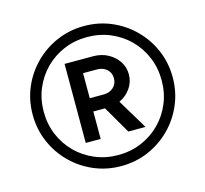

<svg xmlns="http://www.w3.org/2000/svg" viewBox="-106 -853 1052 983"><g transform="rotate(-15 420.0 -361.0)"><path d="M48.8 -361.3Q48.8 -438.5 77.6 -505.6Q106.4 -572.8 157.5 -623.8Q208.5 -674.8 275.9 -703.6Q343.3 -732.4 419.9 -732.4Q497.1 -732.4 564.2 -703.6Q631.3 -674.8 682.4 -623.8Q733.4 -572.8 762.2 -505.6Q791 -438.5 791 -361.3Q791 -284.7 762.2 -217.3Q733.4 -149.9 682.4 -98.9Q631.3 -47.9 564.2 -19Q497.1 9.8 419.9 9.8Q343.3 9.8 275.9 -19Q208.5 -47.9 157.5 -98.9Q106.4 -149.9 77.6 -217.3Q48.8 -284.7 48.8 -361.3ZM107.4 -361.3Q107.4 -295.4 131.3 -238.5Q155.3 -181.6 197.8 -139.2Q240.2 -96.7 297.1 -72.8Q354 -48.8 419.9 -48.8Q485.8 -48.8 542.7 -72.8Q599.6 -96.7 642.1 -139.2Q684.6 -181.6 708.5 -238.5Q732.4 -295.4 732.4 -361.3Q732.4 -427.2 708.5 -484.1Q684.6 -541 642.1 -583.5Q599.6 -626 542.7 -649.9Q485.8 -673.8 419.9 -673.8Q354 -673.8 297.1 -649.9Q240.2 -626 197.8 -583.5Q155.3 -541 131.3 -484.1Q107.4 -427.2 107.4 -361.3ZM273.9 -151.9V-570.8H425.3Q468.8 -570.8 503.2 -552.2Q537.6 -533.7 557.9 -502.9Q578.1 -472.2 578.1 -434.1Q578.1 -394 555.2 -361.1Q532.2 -328.1 495.1 -311L590.8 -151.9H499.5L415 -297.4H353V-151.9ZM353 -500.5V-367.7H425.8Q458.5 -367.7 478.8 -386.5Q499 -405.3 499 -434.6Q499 -463.9 478.8 -482.2Q458.5 -500.5 425.8 -500.5Z"/></g></svg>

Font: Giphurs Medium
Style: Regular
Weight: 500
Version: Version 0.920; ttfautohint (v1.8.4.7-5d5b)